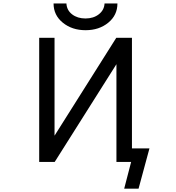

<svg xmlns="http://www.w3.org/2000/svg" viewBox="-20 -956 1040 1136"><path d="M760.7 -78.1H864.3L799.8 160.2H714.8L755.9 2H753.9H714.8H668.9V-576.2L303.7 2H211.9V-732.4H302.7V-153.3L668 -732.4H760.7ZM598.6 -935.5H674.8Q674.8 -866.2 620.6 -821.8Q566.4 -777.3 486.3 -777.3Q406.2 -777.3 351.6 -821.8Q296.9 -866.2 296.9 -935.5H373Q375 -895.5 406.7 -871.1Q438.5 -846.7 485.8 -846.7Q533.2 -846.7 564.9 -871.6Q596.7 -896.5 598.6 -935.5Z"/></svg>

Font: GenEi Gothic M Regular
Style: Regular
Weight: 400
Designer: o_tamon (Modified); [Source Han Sans]
Ryoko NISHIZUKA  (kana & ideographs); Paul D. Hunt (Latin, Greek & Cyrillic); Wenl
Version: Version 1.1a;Original Version 1.004